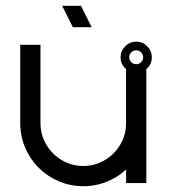

<svg xmlns="http://www.w3.org/2000/svg" viewBox="-20 -644 594 664"><path d="M195 -624H260L297 -550H232ZM397 -446Q397 -421 416 -405Q416 -405 416 -218Q416 -178 396 -144Q376 -110 342 -90Q308 -70 268 -70Q228 -70 194 -90Q160 -110 140 -144Q120 -178 120 -218V-489H50V-218Q50 -159 79.5 -108.5Q109 -58 159.5 -29Q210 0 268 0Q326 0 377 -29Q398 -41 416 -58V-11H486V-405Q505 -421 505 -446Q505 -468 489 -484Q473 -500 451 -500Q429 -500 413 -484Q397 -468 397 -446ZM434 -463Q441 -470 451 -470Q461 -470 468 -463Q475 -456 475 -446Q475 -436 468 -429Q461 -422 451 -422Q441 -422 434 -429Q427 -436 427 -446Q427 -456 434 -463Z"/></svg>

Font: Sakbunderan
Style: Regular
Weight: 400
Version: Version 1.00